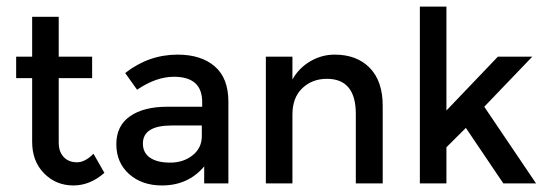

<svg xmlns="http://www.w3.org/2000/svg" viewBox="-20 -555 1651 581"><path d="M157.7 -318.6V-123.7Q157.7 -95.9 172.7 -79.9Q187.6 -63.9 213.4 -63.9Q237.1 -63.9 262.9 -89.7L295.9 -32Q252.6 6.2 202.1 6.2Q149.5 6.2 113.4 -30.4Q77.3 -67 77.3 -125.8V-318.6H28.9V-383.5H77.3V-504.1H157.7V-383.5H258.8V-318.6Z M671.1 0H597.9V-51.5Q549.5 6.2 470.1 6.2Q409.3 6.2 370.6 -28.4Q332 -62.9 332 -118.6Q332 -174.2 373.2 -203.1Q414.4 -232 486.6 -232H591.8V-246.4Q591.8 -322.7 506.2 -322.7Q452.6 -322.7 394.8 -283.5L358.8 -334Q429.9 -389.7 517.5 -389.7Q588.7 -389.7 629.9 -354.1Q671.1 -318.6 671.1 -247.4ZM590.7 -175.3H500Q412.4 -175.3 412.4 -120.6Q412.4 -92.8 434 -77.8Q455.7 -62.9 494.8 -62.9Q535.1 -62.9 562.9 -85.1Q590.7 -107.2 590.7 -143.3Z M864.9 0H784.5V-383.5H864.9V-314.4Q884.5 -349.5 919.1 -369.6Q953.6 -389.7 992.8 -389.7Q1059.8 -389.7 1099 -349.5Q1138.1 -309.3 1138.1 -235.1V0H1056.7V-210.3Q1056.7 -316.5 969.1 -316.5Q924.7 -316.5 894.8 -288.1Q864.9 -259.8 864.9 -208.2Z M1330.9 0H1250.5V-535.1H1330.9V-220.6L1486.6 -383.5H1590.7L1445.4 -232L1602.1 0H1503.1L1389.7 -168L1330.9 -109.3Z"/></svg>

Font: NATS
Style: Regular
Weight: 400
Designer: Purushoth Kumar Guthula
Foundry: Silicon Andhra, USA.
Version: Version 1.0.4; ttfautohint (v1.2.25-373a) -l 7 -r 28 -G 50 -